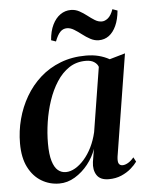

<svg xmlns="http://www.w3.org/2000/svg" viewBox="-52 -754 613 807"><g transform="rotate(-5 254.5 -351.0)"><path d="M419 -79.5Q416.5 -58.5 421.5 -50.5Q426.5 -42.5 437.5 -42.5Q447.5 -42.5 460 -49.5Q472.5 -56.5 485 -71.5L495 -52.5Q485.5 -39 468.5 -24.2Q451.5 -9.5 427.8 0.8Q404 11 374.5 11Q338.5 11 324 -11.2Q309.5 -33.5 314 -67L323 -121.5Q311.5 -87.5 287.5 -57.2Q263.5 -27 232 -8Q200.5 11 166 11Q125 11 90.8 -9.5Q56.5 -30 36 -70.2Q15.5 -110.5 15.5 -171Q15.5 -223.5 28.8 -273.5Q42 -323.5 67.5 -367.2Q93 -411 130.2 -444.2Q167.5 -477.5 216 -496.2Q264.5 -515 323 -515Q353 -515 377.2 -508.8Q401.5 -502.5 422 -491L488 -510ZM373.5 -463Q369.5 -475.5 356.2 -484.2Q343 -493 321 -493Q281 -493 250.5 -472.8Q220 -452.5 197.8 -418Q175.5 -383.5 161 -340.2Q146.5 -297 139.5 -250.8Q132.5 -204.5 132.5 -161.5Q132.5 -114.5 141 -86.5Q149.5 -58.5 164 -46.5Q178.5 -34.5 197 -34.5Q216.5 -34.5 236.5 -46Q256.5 -57.5 275 -78.5Q293.5 -99.5 307.8 -128.2Q322 -157 330 -191.5ZM183.5 -592Q186.5 -630.5 199.5 -657Q212.5 -683.5 232.5 -697.5Q252.5 -711.5 277 -711.5Q296 -711.5 312.5 -702.5Q329 -693.5 344 -681.8Q359 -670 373.5 -661Q388 -652 403 -652Q416 -652 429 -662.5Q442 -673 451.5 -699.5L472.5 -692Q469 -654.5 457 -628.2Q445 -602 426.5 -588.2Q408 -574.5 383.5 -574.5Q365.5 -574.5 348.2 -583.8Q331 -593 315 -605.5Q299 -618 283.8 -627.2Q268.5 -636.5 254 -636.5Q237.5 -636.5 225.8 -624.5Q214 -612.5 203.5 -585Z"/></g></svg>

Font: Merriweather 144pt Medium
Style: Italic
Weight: 500
Italic angle: -7.8°
Version: Version 2.101